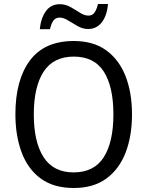

<svg xmlns="http://www.w3.org/2000/svg" viewBox="-20 -930 736 960"><path d="M640 -358Q640 -250 608 -167Q576 -84 511.5 -37Q447 10 349 10Q248 10 183.5 -37.5Q119 -85 88 -168.5Q57 -252 57 -359Q57 -530 129.5 -627.5Q202 -725 349 -725Q447 -725 511.5 -678Q576 -631 608 -548.5Q640 -466 640 -358ZM149 -358Q149 -220 198 -144Q247 -68 348 -68Q450 -68 498.5 -143.5Q547 -219 547 -358Q547 -497 499 -572Q451 -647 349 -647Q247 -647 198 -571.5Q149 -496 149 -358ZM179 -784Q184 -838 209 -873.5Q234 -909 279 -909Q307 -909 332 -895Q357 -881 379.5 -866.5Q402 -852 422 -852Q442 -852 452.5 -867Q463 -882 470 -910H520Q515 -852 489 -818.5Q463 -785 421 -785Q394 -785 369 -799Q344 -813 321 -827.5Q298 -842 278 -842Q258 -842 247 -827Q236 -812 230 -784Z"/></svg>

Font: Noto Sans Sinhala SemiCondensed
Style: Regular
Weight: 400
Width: 4
Designer: Jelle Bosma - Monotype Design Team
Foundry: Monotype Imaging Inc.
Version: Version 2.006; ttfautohint (v1.8.4.7-5d5b)